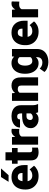

<svg xmlns="http://www.w3.org/2000/svg" viewBox="1422 -2212 998 3883"><g transform="rotate(-90 1921.5 -271.0)"><path d="M302.2 9.8Q216.3 9.8 155.3 -25.4Q94.2 -60.5 62 -118.9Q29.8 -177.2 29.8 -246.6V-265.1Q29.8 -342.3 58.1 -404.1Q86.4 -465.8 143.3 -502Q200.2 -538.1 284.7 -538.1Q397 -538.1 460.7 -468.3Q524.4 -398.4 524.4 -279.3V-212.4H197.8Q206.5 -168.5 236.3 -142.8Q266.1 -117.2 313 -117.2Q346.7 -117.2 379.4 -129.9Q412.1 -142.6 435.5 -171.9L510.3 -83Q485.8 -48.3 432.1 -19.3Q378.4 9.8 302.2 9.8ZM283.2 -411.1Q241.2 -411.1 222.2 -384Q203.1 -356.9 197.8 -315.4H363.8V-328.1Q364.3 -367.2 343.3 -389.2Q322.3 -411.1 283.2 -411.1ZM185.5 -597.2 282.2 -750.5H456.1L319.8 -597.2Z M869.6 -528.3V-414.1H782.7V-172.4Q782.7 -141.1 794.4 -130.1Q806.2 -119.1 836.4 -119.1Q850.6 -119.1 859.9 -119.9Q869.1 -120.6 877.4 -122.1V-4.4Q834 9.8 784.7 9.8Q705.1 9.8 661.6 -28.1Q618.2 -65.9 618.2 -151.9V-414.1H551.3V-528.3H618.2V-659.7H782.7V-528.3Z M1257.3 -532.2 1254.4 -379.4Q1244.6 -380.4 1228 -381.8Q1211.4 -383.3 1200.2 -383.3Q1123 -383.3 1101.1 -335V0H936.5V-528.3H1090.3L1095.7 -460.9Q1115.2 -497.6 1144.8 -517.8Q1174.3 -538.1 1211.9 -538.1Q1239.3 -538.1 1257.3 -532.2Z M1591.8 0Q1582.5 -19 1576.7 -47.4Q1557.6 -23.4 1527.6 -6.8Q1497.6 9.8 1449.7 9.8Q1400.9 9.8 1360.1 -10.3Q1319.3 -30.3 1294.9 -66.2Q1270.5 -102.1 1270.5 -148.9Q1270.5 -230.5 1330.6 -276.6Q1390.6 -322.8 1518.1 -322.8H1568.8V-350.6Q1568.8 -383.8 1554.4 -403.6Q1540 -423.3 1505.9 -423.3Q1447.3 -423.3 1447.3 -365.7H1282.7Q1282.7 -415 1311.3 -453.9Q1339.8 -492.7 1392.1 -515.4Q1444.3 -538.1 1514.6 -538.1Q1577.6 -538.1 1627.2 -517.1Q1676.8 -496.1 1705.6 -454.3Q1734.4 -412.6 1734.4 -349.6V-133.3Q1734.4 -81.5 1740.2 -54.9Q1746.1 -28.3 1756.8 -8.3V0ZM1488.8 -107.4Q1519 -107.4 1539.6 -120.4Q1560.1 -133.3 1568.8 -149.4V-234.9H1517.1Q1471.2 -234.9 1453.1 -211.4Q1435.1 -188 1435.1 -157.7Q1435.1 -135.3 1450.4 -121.3Q1465.8 -107.4 1488.8 -107.4Z M2058.6 -411.1Q2032.7 -411.1 2015.4 -401.1Q1998 -391.1 1987.3 -373.5V0H1822.8V-528.3H1977.1L1982.4 -466.8Q2037.6 -538.1 2132.8 -538.1Q2182.1 -538.1 2219.5 -518.6Q2256.8 -499 2277.8 -454.1Q2298.8 -409.2 2298.8 -332.5V0H2133.3V-333Q2133.3 -380.9 2113.8 -396Q2094.2 -411.1 2058.6 -411.1Z M2371.1 -257.8V-268.1Q2371.1 -348.6 2397.2 -409.4Q2423.3 -470.2 2471.9 -504.2Q2520.5 -538.1 2587.4 -538.1Q2632.3 -538.1 2663.6 -523.4Q2694.8 -508.8 2716.3 -482.9L2722.2 -528.3H2871.6V-20.5Q2871.6 52.7 2837.9 103.8Q2804.2 154.8 2743.9 181.4Q2683.6 208 2603 208Q2549.8 208 2494.6 187.7Q2439.5 167.5 2406.7 128.9L2475.6 32.2Q2495.6 54.7 2525.9 70.6Q2556.2 86.4 2597.2 86.4Q2650.4 86.4 2678.5 58.1Q2706.5 29.8 2706.5 -21.5V-43Q2684.6 -18.1 2654.8 -4.2Q2625 9.8 2586.4 9.8Q2520 9.8 2471.7 -25.1Q2423.3 -60.1 2397.2 -120.6Q2371.1 -181.2 2371.1 -257.8ZM2535.6 -268.1V-257.8Q2535.6 -198.7 2558.6 -158Q2581.5 -117.2 2628.4 -117.2Q2682.1 -117.2 2706.5 -153.3V-375Q2683.1 -411.1 2629.4 -411.1Q2583.5 -411.1 2559.6 -370.4Q2535.6 -329.6 2535.6 -268.1Z M3221.7 9.8Q3135.7 9.8 3074.7 -25.4Q3013.7 -60.5 2981.4 -118.9Q2949.2 -177.2 2949.2 -246.6V-265.1Q2949.2 -342.3 2977.5 -404.1Q3005.9 -465.8 3062.7 -502Q3119.6 -538.1 3204.1 -538.1Q3316.4 -538.1 3380.1 -468.3Q3443.8 -398.4 3443.8 -279.3V-212.4H3117.2Q3126 -168.5 3155.8 -142.8Q3185.5 -117.2 3232.4 -117.2Q3266.1 -117.2 3298.8 -129.9Q3331.5 -142.6 3355 -171.9L3429.7 -83Q3405.3 -48.3 3351.6 -19.3Q3297.9 9.8 3221.7 9.8ZM3202.6 -411.1Q3160.6 -411.1 3141.6 -384Q3122.6 -356.9 3117.2 -315.4H3283.2V-328.1Q3283.7 -367.2 3262.7 -389.2Q3241.7 -411.1 3202.6 -411.1Z M3833 -532.2 3830.1 -379.4Q3820.3 -380.4 3803.7 -381.8Q3787.1 -383.3 3775.9 -383.3Q3698.7 -383.3 3676.8 -335V0H3512.2V-528.3H3666L3671.4 -460.9Q3690.9 -497.6 3720.5 -517.8Q3750 -538.1 3787.6 -538.1Q3814.9 -538.1 3833 -532.2Z"/></g></svg>

Font: Vazirmatn RD UI FD Black
Style: Regular
Weight: 900
Designer: Saber Rastikerdar
Foundry: Saber Rastikerdar
Version: Version 33.003